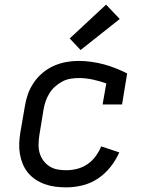

<svg xmlns="http://www.w3.org/2000/svg" viewBox="-20 -801 640 829"><path d="M266 8Q242 8 219 5Q196 2 174.5 -5.5Q153 -13 134 -25.5Q115 -38 101 -55Q87 -72 78.5 -92.5Q70 -113 66 -136Q62 -159 63 -182.5Q64 -206 68 -230L87 -340Q91 -367 100 -393Q109 -419 125 -443Q141 -467 163.5 -486Q186 -505 212 -516.5Q238 -528 265 -533Q292 -538 319 -538Q347 -538 375 -534Q403 -530 429 -523Q455 -516 480 -506Q505 -496 529 -484L507 -350H423L439 -441Q410 -451 380.5 -457.5Q351 -464 320 -464Q302 -464 284 -461Q266 -458 249 -449Q232 -440 217.5 -427Q203 -414 193 -397.5Q183 -381 177 -363.5Q171 -346 168 -328L150 -218Q147 -198 146.5 -178.5Q146 -159 151 -141Q156 -123 167 -108Q178 -93 193.5 -83Q209 -73 227.5 -69.5Q246 -66 266 -66Q289 -66 313 -72Q337 -78 357.5 -92Q378 -106 393 -126.5Q408 -147 417 -169L495 -143Q480 -109 456.5 -79.5Q433 -50 402 -29.5Q371 -9 335.5 -0.5Q300 8 266 8ZM328 -585 281 -635 438 -781 497 -719Z"/></svg>

Font: Iosevka Slab Extended
Style: Italic
Weight: 400
Width: 7
Italic angle: -9°
Monospace: yes
Designer: Belleve Invis
Foundry: Belleve Invis
Version: Version 11.1.0; ttfautohint (v1.8.3)